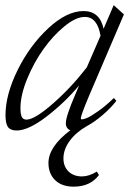

<svg xmlns="http://www.w3.org/2000/svg" viewBox="-20 -487 501 733"><path d="M43.5 11.2Q20.5 11.2 10.7 -1.7Q1 -14.6 1 -47.4Q1 -125.5 47.1 -219.2Q93.3 -313 164.1 -378.9Q234.9 -444.8 298.8 -444.8Q360.8 -444.8 375.5 -377.4L414.1 -467.3L453.1 -432.1L320.8 -123Q288.6 -46.9 288.6 -35.2Q288.6 -31.2 292.5 -31.2Q299.3 -31.2 312.7 -36.9Q326.2 -42.5 354.5 -62.3Q382.8 -82 414.6 -112.8L424.3 -102.1Q401.4 -72.8 370.4 -46.6Q339.4 -20.5 310.5 -4.9Q270 18.1 246.1 50.8Q222.2 83.5 222.2 117.7Q222.2 148.4 241.5 167.5Q260.7 186.5 293 186.5Q319.8 186.5 349.6 168L357.9 181.2Q324.7 225.6 261.2 225.6Q215.8 225.6 190.4 200.7Q165 175.8 165 135.3Q165 73.2 248.5 10.3Q231.4 3.9 231.4 -17.1Q231.4 -43 268.1 -127.9L282.2 -161.1Q227.1 -95.2 157.7 -42Q88.4 11.2 43.5 11.2ZM58.1 -74.2Q58.1 -51.3 63.2 -40.8Q68.4 -30.3 81.1 -30.3Q112.3 -30.3 182.6 -92Q252.9 -153.8 311.5 -230L363.8 -350.6Q351.6 -422.4 303.7 -422.4Q270 -422.4 226.6 -387Q183.1 -351.6 146.2 -300Q109.4 -248.5 83.7 -186Q58.1 -123.5 58.1 -74.2Z"/></svg>

Font: Elstob Light
Style: Italic
Weight: 300
Italic angle: -20°
Designer: Peter S. Baker
Version: Version 1.015